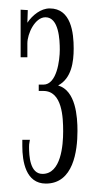

<svg xmlns="http://www.w3.org/2000/svg" viewBox="-20 -716 243 456"><path d="M89 -280C154 -280 164 -357 164 -405C164 -439 160 -501 118 -513C150 -530 155 -569 155 -601C155 -638 149 -696 98 -696C77 -696 57 -680 45 -662L46 -692L29 -693V-580H45V-613C45 -636 63 -675 88 -675C120 -675 122 -621 122 -598C122 -573 115 -515 83 -515H72V-500H83C128 -500 130 -437 130 -404C130 -371 125 -303 81 -303C51 -303 49 -346 49 -367C49 -371 49 -374 51 -384H33V-369C33 -333 41 -280 89 -280Z"/></svg>

Font: Bigelow Rules
Style: Regular
Weight: 400
Designer: Astigmatic (AOETI)
Foundry: Astigmatic (AOETI)
Version: Version 1.000